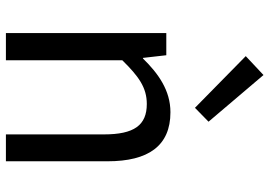

<svg xmlns="http://www.w3.org/2000/svg" viewBox="-151 -761 912 650"><g transform="rotate(90 305.0 -436.0)"><path d="M92 0H184V-394C238 -449 276 -477 332 -477C404 -477 435 -434 435 -332V0H526V-344C526 -482 474 -557 360 -557C286 -557 229 -516 178 -464H176L167 -543H92ZM345 -640 392 -686 234 -872 170 -812Z"/></g></svg>

Font: Noto Sans Mono CJK SC
Style: Regular
Weight: 400
Designer: Ryoko NISHIZUKA 西塚涼子 (kana, bopomofo & ideographs); Paul D. Hunt (Latin, Greek & Cyrillic); Sandoll Communications 산돌커뮤니
Foundry: Adobe
Version: Version 2.004;hotconv 1.0.118;makeotfexe 2.5.65603